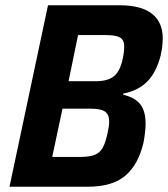

<svg xmlns="http://www.w3.org/2000/svg" viewBox="-20 -708 637 728"><path d="M162 -688H435Q515 -688 556 -656Q597 -624 597 -563Q597 -532 589 -497Q573 -434 538.5 -399Q504 -364 447 -353V-349Q492 -338 512 -312.5Q532 -287 532 -239Q532 -209 524 -167Q505 -85 456 -42.5Q407 0 312 0H16ZM445 -484Q451 -510 451 -532Q451 -556 435.5 -565.5Q420 -575 381 -575H276L240 -400H343Q388 -400 411.5 -418.5Q435 -437 445 -484ZM388 -204Q394 -231 394 -247Q394 -274 378 -285Q362 -296 323 -296H217L178 -113H284Q319 -113 338.5 -120.5Q358 -128 369 -147Q380 -166 388 -204Z"/></svg>

Font: Saira Semi Condensed SemiBold
Style: Italic
Weight: 600
Width: 4
Italic angle: -12°
Designer: Hector Gatti with collaboration of the Omnibus-Type team
Foundry: Omnibus-Type
Version: Version 1.001; ttfautohint (v1.8)